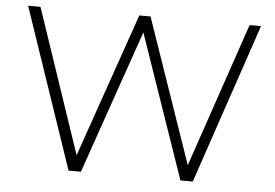

<svg xmlns="http://www.w3.org/2000/svg" viewBox="-50 -768 1198 836"><g transform="rotate(5 549.0 -350.0)"><path d="M278 0H332L550 -628L767 0H821L1058 -700H1008L793 -69L575 -700H526L307 -70L94 -700H40Z"/></g></svg>

Font: Montserrat Light
Style: Regular
Weight: 300
Designer: Julieta Ulanovsky
Foundry: Julieta Ulanovsky
Version: Version 7.200